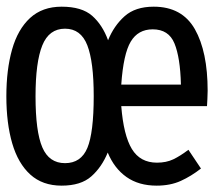

<svg xmlns="http://www.w3.org/2000/svg" viewBox="-22 -558 658 589"><path d="M449.5 -537.5Q536.5 -537.5 575.8 -468.5Q615 -399.5 615 -279.5Q615 -266 614.2 -254Q613.5 -242 613 -232.5H350Q357 -143 382.5 -101Q408 -59 459.5 -59Q488 -59 509.5 -69.2Q531 -79.5 556 -98.5L594.5 -41Q564.5 -17.5 532.5 -3Q500.5 11.5 458.5 11.5Q403.5 11.5 366 -15Q328.5 -41.5 308.5 -90Q290 -45 258 -16.8Q226 11.5 167 11.5Q108.5 11.5 71 -22.5Q33.5 -56.5 15.5 -118.2Q-2.5 -180 -2.5 -262.5Q-2.5 -344 15 -406Q32.5 -468 70.2 -502.8Q108 -537.5 167 -537.5Q229 -537.5 260.8 -509.5Q292.5 -481.5 309.5 -434.5Q327.5 -479 360.2 -508.2Q393 -537.5 449.5 -537.5ZM177.5 -470Q128.5 -470 107.8 -418.8Q87 -367.5 87 -262.5Q87 -154.5 107.8 -106Q128.5 -57.5 177.5 -57.5Q226.5 -57.5 246 -104.2Q265.5 -151 265.5 -263.5Q265.5 -368.5 245.8 -419.2Q226 -470 177.5 -470ZM446.5 -468Q401.5 -468 379 -430.2Q356.5 -392.5 350 -298.5H533Q531 -381.5 513.2 -424.8Q495.5 -468 446.5 -468Z"/></svg>

Font: Fira Code Light
Style: Regular
Weight: 400
Monospace: yes
Version: Version 5.002